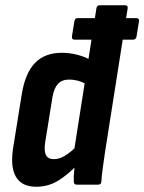

<svg xmlns="http://www.w3.org/2000/svg" viewBox="-20 -703 549 731"><path d="M264 -552Q252 -552 254 -565L263 -621Q265 -634 275 -634H499Q511 -634 509 -621L500 -565Q498 -552 487 -552H447ZM118 8Q62 8 40 -31Q18 -70 31 -146L63 -345Q76 -425 113.5 -463.5Q151 -502 215 -502Q246 -502 276 -494Q306 -486 330 -472L315 -379Q280 -400 243 -400Q216 -400 201 -384Q186 -368 180 -335L152 -161Q147 -128 155 -112.5Q163 -97 185 -97Q206 -97 228 -110.5Q250 -124 277 -151L280 -81Q240 -39 202 -15.5Q164 8 118 8ZM272 0Q261 0 261 -12Q260 -30 262.5 -53Q265 -76 267 -94L262 -129L347 -671Q349 -683 360 -683H456Q468 -683 466 -671L380 -125Q375 -90 371 -61.5Q367 -33 366 -13Q366 0 354 0Z"/></svg>

Font: Sofia Sans Condensed ExtraBold
Style: Italic
Weight: 800
Italic angle: -9°
Version: Version 4.100